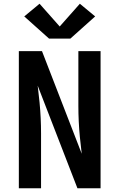

<svg xmlns="http://www.w3.org/2000/svg" viewBox="-20 -1009 640 1029"><path d="M81 0V-735H205L418 -185L408 -275Q404 -317 402 -358.5Q400 -400 400 -441V-735H519V0H395L182 -550L192 -460Q196 -418 198 -376.5Q200 -335 200 -294V0ZM243 -802 110 -921 192 -989 300 -867 408 -989 490 -921 357 -802Z"/></svg>

Font: Iosevka Custom Extended
Style: Bold
Weight: 700
Width: 7
Monospace: yes
Designer: Belleve Invis
Foundry: Belleve Invis
Version: Version 11.2.4; ttfautohint (v1.8.4)